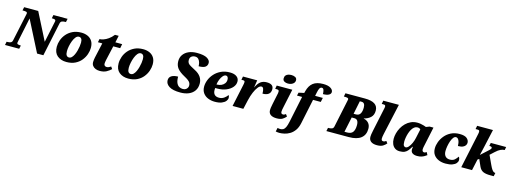

<svg xmlns="http://www.w3.org/2000/svg" viewBox="-31 -1922 8808 3308"><g transform="rotate(15 4372.5 -268.5)"><path d="M-25 0 -13 -61H0Q31 -61 56.5 -70Q82 -79 89 -112L190 -585Q193 -600 195 -609Q197 -618 197 -623Q197 -643 177 -648Q157 -653 125 -653H112L125 -714H376L622 -230L698 -590Q700 -599 702 -608.5Q704 -618 704 -623Q704 -643 684.5 -648Q665 -653 641 -653H635L647 -714H900L887 -653H874Q844 -653 818.5 -644Q793 -635 786 -602L659 0H547L266 -551L177 -124Q171 -94 171 -91Q171 -72 191 -66.5Q211 -61 235 -61H241L228 0Z M1071 10Q971 10 907.5 -43Q844 -96 844 -202Q844 -259 865 -319.5Q886 -380 929.5 -431Q973 -482 1038.5 -514Q1104 -546 1194 -546Q1255 -546 1305.5 -524Q1356 -502 1386.5 -455.5Q1417 -409 1417 -334Q1417 -279 1396.5 -219Q1376 -159 1334 -107Q1292 -55 1226.5 -22.5Q1161 10 1071 10ZM1094 -77Q1121 -77 1142.5 -98.5Q1164 -120 1180.5 -155Q1197 -190 1208 -230.5Q1219 -271 1224.5 -309.5Q1230 -348 1230 -377Q1230 -424 1214 -445.5Q1198 -467 1170 -467Q1139 -467 1114 -437Q1089 -407 1071 -360.5Q1053 -314 1043 -264Q1033 -214 1033 -174Q1033 -123 1049 -100Q1065 -77 1094 -77Z M1663 10Q1624 10 1590.5 -3.5Q1557 -17 1537 -43.5Q1517 -70 1517 -109Q1517 -127 1520 -149.5Q1523 -172 1527 -191L1587 -460H1509L1521 -519Q1550 -519 1590.5 -532.5Q1631 -546 1675.5 -577Q1720 -608 1760 -659H1826L1800 -536H1921L1906 -460H1783L1724 -200Q1719 -176 1717 -161Q1715 -146 1715 -132Q1715 -111 1728.5 -98.5Q1742 -86 1763 -86Q1783 -86 1802.5 -94.5Q1822 -103 1838 -115L1866 -76Q1831 -42 1783.5 -16Q1736 10 1663 10Z M2174 10Q2074 10 2010.5 -43Q1947 -96 1947 -202Q1947 -259 1968 -319.5Q1989 -380 2032.5 -431Q2076 -482 2141.5 -514Q2207 -546 2297 -546Q2358 -546 2408.5 -524Q2459 -502 2489.5 -455.5Q2520 -409 2520 -334Q2520 -279 2499.5 -219Q2479 -159 2437 -107Q2395 -55 2329.5 -22.5Q2264 10 2174 10ZM2197 -77Q2224 -77 2245.5 -98.5Q2267 -120 2283.5 -155Q2300 -190 2311 -230.5Q2322 -271 2327.5 -309.5Q2333 -348 2333 -377Q2333 -424 2317 -445.5Q2301 -467 2273 -467Q2242 -467 2217 -437Q2192 -407 2174 -360.5Q2156 -314 2146 -264Q2136 -214 2136 -174Q2136 -123 2152 -100Q2168 -77 2197 -77Z M3103 10Q2969 10 2903.5 -31.5Q2838 -73 2838 -138Q2838 -192 2881 -218.5Q2924 -245 2997 -245Q2997 -173 3015.5 -133Q3034 -93 3063.5 -76.5Q3093 -60 3126 -60Q3172 -60 3196.5 -86Q3221 -112 3221 -144Q3221 -171 3210.5 -191.5Q3200 -212 3173.5 -232.5Q3147 -253 3100 -278Q3011 -326 2970.5 -377.5Q2930 -429 2930 -505Q2930 -571 2964.5 -620Q2999 -669 3061 -696.5Q3123 -724 3207 -724Q3332 -724 3388.5 -690Q3445 -656 3445 -609Q3445 -561 3410 -535Q3375 -509 3292 -509Q3292 -541 3283 -574.5Q3274 -608 3252 -631.5Q3230 -655 3191 -655Q3154 -655 3127 -634Q3100 -613 3100 -569Q3100 -535 3115.5 -514Q3131 -493 3162.5 -475.5Q3194 -458 3240 -433Q3317 -395 3352.5 -342Q3388 -289 3388 -223Q3388 -149 3352.5 -97Q3317 -45 3253 -17.5Q3189 10 3103 10Z M3718 10Q3652 10 3596.5 -12.5Q3541 -35 3507.5 -81Q3474 -127 3474 -197Q3474 -253 3497.5 -314Q3521 -375 3568 -427.5Q3615 -480 3684 -513Q3753 -546 3843 -546Q3920 -546 3963.5 -514Q4007 -482 4007 -426Q4007 -371 3967.5 -324.5Q3928 -278 3860 -249.5Q3792 -221 3704 -221H3665Q3664 -212 3663.5 -202.5Q3663 -193 3663 -186Q3663 -133 3689.5 -104.5Q3716 -76 3771 -76Q3821 -76 3859.5 -103.5Q3898 -131 3919 -163Q3934 -148 3934 -115Q3934 -87 3911 -58Q3888 -29 3840.5 -9.5Q3793 10 3718 10ZM3678 -286Q3721 -286 3756 -302Q3791 -318 3812 -346.5Q3833 -375 3833 -414Q3833 -443 3821.5 -460Q3810 -477 3790 -477Q3762 -477 3736.5 -448Q3711 -419 3693.5 -375.5Q3676 -332 3670 -286Z M4118 -393Q4121 -408 4123.5 -421Q4126 -434 4126 -449Q4126 -460 4120 -467.5Q4114 -475 4093 -475H4064L4076 -536H4330L4309 -404H4310Q4349 -484 4392 -515Q4435 -546 4499 -546Q4621 -546 4621 -454Q4621 -394 4583 -366Q4545 -338 4477 -338Q4477 -391 4466 -421.5Q4455 -452 4429 -452Q4400 -452 4368.5 -413Q4337 -374 4309.5 -309Q4282 -244 4264 -166L4226 0H4034Z M4855 -619Q4816 -619 4788.5 -635.5Q4761 -652 4761 -686Q4761 -721 4778 -741Q4795 -761 4821.5 -769Q4848 -777 4878 -777Q4916 -777 4946 -761.5Q4976 -746 4976 -708Q4976 -680 4958.5 -660Q4941 -640 4913.5 -629.5Q4886 -619 4855 -619ZM4821 10Q4751 10 4713 -17Q4675 -44 4675 -99Q4675 -113 4678 -138Q4681 -163 4691 -210L4726 -377Q4730 -394 4733 -410.5Q4736 -427 4736 -442Q4736 -460 4727 -467.5Q4718 -475 4689 -475H4667L4678 -536H4956L4886 -208Q4879 -174 4876 -157.5Q4873 -141 4873 -123Q4873 -83 4909 -83Q4924 -83 4934.5 -87.5Q4945 -92 4959 -103L4987 -66Q4962 -36 4925.5 -13Q4889 10 4821 10Z M4930 240Q4915 240 4895.5 237.5Q4876 235 4866 232L4881 165Q4889 167 4902.5 169.5Q4916 172 4927 172Q4960 172 4982.5 159Q5005 146 5022 110.5Q5039 75 5053 9L5151 -460H5060L5073 -515L5169 -536L5178 -571Q5204 -672 5267.5 -721Q5331 -770 5446 -770Q5533 -770 5578.5 -741.5Q5624 -713 5624 -673Q5624 -640 5588.5 -620Q5553 -600 5485 -600Q5485 -638 5475.5 -669.5Q5466 -701 5440 -701Q5415 -701 5400.5 -676Q5386 -651 5376 -600L5363 -536H5500L5484 -460H5346L5254 -21Q5237 60 5200 111.5Q5163 163 5115.5 191Q5068 219 5019.5 229.5Q4971 240 4930 240Z M5707 0 5720 -61H5733Q5763 -61 5788.5 -70Q5814 -79 5821 -112L5921 -587Q5928 -615 5928 -623Q5928 -642 5909 -647.5Q5890 -653 5857 -653H5844L5856 -714H6204Q6438 -714 6438 -559Q6438 -480 6391 -437Q6344 -394 6275 -378L6274 -374Q6328 -364 6362 -325.5Q6396 -287 6396 -224Q6396 -115 6323 -57.5Q6250 0 6108 0ZM6124 -409Q6178 -409 6201.5 -448.5Q6225 -488 6225 -556Q6225 -645 6164 -645H6131L6083 -409ZM6059 -69Q6131 -69 6160.5 -111.5Q6190 -154 6190 -235Q6190 -339 6116 -339H6068L6011 -69Z M6610 10Q6540 10 6502.5 -18.5Q6465 -47 6465 -102Q6465 -121 6468.5 -145.5Q6472 -170 6482 -217L6567 -619Q6570 -632 6572.5 -645.5Q6575 -659 6575 -668Q6575 -682 6569 -690.5Q6563 -699 6534 -699H6507L6519 -760H6797L6675 -208Q6668 -174 6665.5 -157.5Q6663 -141 6663 -123Q6663 -83 6699 -83Q6711 -83 6722 -87.5Q6733 -92 6749 -103L6777 -66Q6752 -36 6715 -13Q6678 10 6610 10Z M7014 10Q6965 10 6930.5 -14Q6896 -38 6878.5 -79.5Q6861 -121 6861 -173Q6861 -220 6874.5 -271.5Q6888 -323 6914.5 -371.5Q6941 -420 6980.5 -459.5Q7020 -499 7071.5 -522.5Q7123 -546 7187 -546Q7215 -546 7245.5 -540.5Q7276 -535 7302.5 -527Q7329 -519 7345 -512L7405 -535H7474L7409 -229Q7407 -218 7402.5 -199Q7398 -180 7394.5 -160.5Q7391 -141 7391 -128Q7391 -104 7401.5 -92.5Q7412 -81 7427 -81Q7440 -81 7449 -86Q7458 -91 7471 -98L7496 -50Q7478 -37 7455 -23Q7432 -9 7401 0.5Q7370 10 7326 10Q7276 10 7244.5 -10.5Q7213 -31 7213 -75Q7213 -82 7214 -94.5Q7215 -107 7218 -123H7210Q7185 -81 7161 -51Q7137 -21 7103.5 -5.5Q7070 10 7014 10ZM7097 -83Q7123 -83 7149.5 -113Q7176 -143 7197.5 -190.5Q7219 -238 7229 -288L7263 -446Q7254 -457 7239.5 -462.5Q7225 -468 7208 -468Q7177 -468 7151.5 -448Q7126 -428 7107 -395Q7088 -362 7075.5 -322.5Q7063 -283 7056.5 -244Q7050 -205 7050 -174Q7050 -120 7063.5 -101.5Q7077 -83 7097 -83Z M7834 10Q7766 10 7710.5 -13Q7655 -36 7622 -81.5Q7589 -127 7589 -197Q7589 -253 7611.5 -313.5Q7634 -374 7678 -427Q7722 -480 7788 -513Q7854 -546 7941 -546Q8030 -546 8069.5 -513Q8109 -480 8109 -433Q8109 -411 8095.5 -389Q8082 -367 8050.5 -352.5Q8019 -338 7963 -338Q7963 -395 7944.5 -436Q7926 -477 7893 -477Q7867 -477 7845.5 -448.5Q7824 -420 7809 -375.5Q7794 -331 7786 -284Q7778 -237 7778 -199Q7778 -141 7806 -108.5Q7834 -76 7888 -76Q7942 -76 7973 -104Q8004 -132 8025 -165Q8033 -157 8038.5 -142Q8044 -127 8044 -107Q8044 -78 8021.5 -51Q7999 -24 7953 -7Q7907 10 7834 10Z M8639 5Q8550 6 8503 -16Q8456 -38 8431 -93L8376 -218L8349 -200L8305 0H8113L8246 -625Q8248 -636 8250 -647.5Q8252 -659 8252 -667Q8252 -687 8244 -693Q8236 -699 8212 -699H8181L8193 -760H8475L8411 -472Q8401 -428 8391.5 -386Q8382 -344 8368 -287L8499 -407Q8525 -431 8529.5 -440.5Q8534 -450 8534 -455Q8534 -465 8524 -472.5Q8514 -480 8485 -480L8496 -536H8770L8760 -480Q8726 -480 8687.5 -462.5Q8649 -445 8602 -401L8528 -333L8603 -171Q8627 -119 8644.5 -95Q8662 -71 8676.5 -63.5Q8691 -56 8706 -56L8693 5Z"/></g></svg>

Font: Noto Serif Black
Style: Italic
Weight: 900
Italic angle: -12°
Designer: Monotype Design Team
Foundry: Monotype Imaging Inc.
Version: Version 2.013